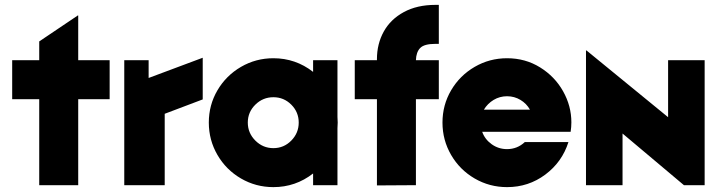

<svg xmlns="http://www.w3.org/2000/svg" viewBox="-20 -760 2952 788"><path d="M141 -353H30V-513H141V-590L300 -697L301 -696V-513H430V-353H301V0H141Z M490 -513H590V-440L812 -523V-352L656 -293V0H490Z M837 -257Q837 -329 872.5 -389.5Q908 -450 969 -485.5Q1030 -521 1102 -521Q1193 -521 1265 -465V-513H1365V-280L1366 -257L1365 -234V0H1265V-48Q1193 8 1102 8Q1030 8 969 -27.5Q908 -63 872.5 -124Q837 -185 837 -257ZM1206 -257Q1206 -300 1175.5 -330.5Q1145 -361 1102 -361Q1059 -361 1028 -330.5Q997 -300 997 -257Q997 -214 1028 -183Q1059 -152 1102 -152Q1145 -152 1175.5 -183Q1206 -214 1206 -257Z M1767 -740H1781V-580H1767Q1721 -580 1704.5 -563Q1688 -546 1687 -513H1781V-353H1687V0L1527 1V-353H1436V-513H1527V-517Q1527 -580 1555 -630.5Q1583 -681 1637.5 -710.5Q1692 -740 1767 -740Z M1796 -257Q1796 -329 1831.5 -389.5Q1867 -450 1928 -485.5Q1989 -521 2061 -521Q2136 -521 2196.5 -483.5Q2257 -446 2291 -385.5Q2325 -325 2325 -258Q2325 -239 2322 -219H1959Q1970 -188 1998 -168Q2026 -148 2061 -148Q2103 -148 2134 -177H2313Q2287 -95 2218 -43.5Q2149 8 2061 8Q1989 8 1928 -27.5Q1867 -63 1831.5 -124Q1796 -185 1796 -257ZM2155 -310Q2141 -335 2116 -350Q2091 -365 2061 -365Q2031 -365 2006 -350Q1981 -335 1966 -310Z M2385 -553H2387L2722 -279V-513H2872V0H2787L2535 -212V0H2385Z"/></svg>

Font: Lineal Heavy
Style: Regular
Weight: 900
Designer: Created by Frank Adebiaye with contributions from Anton Moglia & Ariel Martín Pérez
Created by Frank ADEBIAYE with FontF
Foundry: Velvetyne Type Foundry
Version: Version 2.000